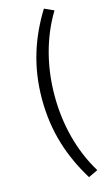

<svg xmlns="http://www.w3.org/2000/svg" viewBox="-150 -869 638 1117"><g transform="rotate(-15 169.0 -310.5)"><path d="M239 197 296 170C209 28 168 -141 168 -311C168 -481 209 -649 296 -792L239 -818C147 -669 92 -507 92 -311C92 -114 147 47 239 197Z"/></g></svg>

Font: Noto Sans JP
Style: Regular
Weight: 400
Designer: Ryoko NISHIZUKA  (kana, bopomofo & ideographs); Paul D. Hunt (Latin, Greek & Cyrillic); Sandoll Communications , Soo-you
Foundry: Adobe
Version: Version 2.002;hotconv 1.0.116;makeotfexe 2.5.65601